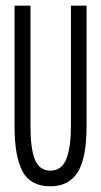

<svg xmlns="http://www.w3.org/2000/svg" viewBox="-20 -643 353 674"><path d="M157 11Q87 11 59 -41.5Q31 -94 31 -200V-623H87V-199Q87 -122 102.5 -83Q118 -44 158 -44Q198 -45 213.5 -86.5Q229 -128 229 -202V-623H284V-203Q284 -87 252.5 -38Q221 11 157 11Z"/></svg>

Font: Inconsolata ExtraCondensed Thin
Style: Regular
Weight: 100
Width: 2
Monospace: yes
Designer: Raph Levien, Cyreal, Brenton Simpson
Foundry: Raph Levien, Cyreal, Google
Version: Version 3.100; ttfautohint (v1.8.4.7-5d5b)